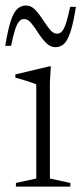

<svg xmlns="http://www.w3.org/2000/svg" viewBox="-32 -692 302 712"><path d="M156.5 -446 153 -386.5V-30L229 -13.5V0H27V-13.5L102.5 -30V-379Q97 -381.5 84.5 -386Q72 -390.5 56.2 -395.2Q40.5 -400 25 -404V-416L151 -446ZM249.5 -666.5Q240 -606 229.2 -573.5Q218.5 -541 205 -529Q191.5 -517 174 -517Q154.5 -517 139 -532.8Q123.5 -548.5 110.2 -569.2Q97 -590 84.2 -605.8Q71.5 -621.5 57 -621.5Q47.5 -621.5 39.5 -613Q31.5 -604.5 24.2 -583Q17 -561.5 9 -522H-12.5Q-2.5 -583 8.2 -615.2Q19 -647.5 32.8 -659.5Q46.5 -671.5 64.5 -671.5Q83.5 -671.5 98.5 -655.8Q113.5 -640 126.8 -619.2Q140 -598.5 152.8 -582.8Q165.5 -567 179.5 -567Q190 -567 197.8 -575.5Q205.5 -584 212.8 -605.8Q220 -627.5 228 -666.5Z"/></svg>

Font: Newsreader 24pt Light
Style: Regular
Weight: 300
Designer: Hugues Gentile
Foundry: Production Type
Version: Version 1.003